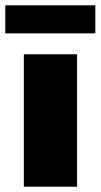

<svg xmlns="http://www.w3.org/2000/svg" viewBox="-30 -705 380 725"><path d="M261 0H60V-500H261ZM-10 -685H330V-579H-10Z"/></svg>

Font: Fivo Sans Black
Style: Regular
Weight: 900
Designer: Alexander Slobzheninov
Foundry: Alexander Slobzheninov
Version: 1.0